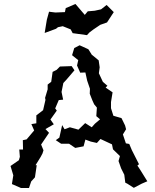

<svg xmlns="http://www.w3.org/2000/svg" viewBox="-20 -935 781 967"><path d="M296 -803 336 -787 346 -768 418 -758 431 -772 451 -787 485 -810 519 -822 553 -874 517 -910 489 -888 457 -881 422 -878 407 -860 360 -915 311 -894 307 -874 259 -872 227 -876 216 -836 211 -806 205 -769 262 -790 272 -798ZM33 -99 47 -52 40 -8 86 12H126L137 -21L156 -42L165 -103H159L185 -145L194 -162L199 -178L187 -207L227 -266L209 -285L251 -309L234 -333L266 -378L258 -389L276 -431L298 -433L290 -472L299 -517L314 -533L355 -581L341 -602L282 -600L265 -583L245 -573L238 -523L220 -509V-485L207 -442L209 -432L197 -380L163 -354V-314L138 -310L152 -278L114 -233L95 -229L96 -182H77L80 -145L75 -128ZM261 -229 288 -211H328L359 -190L401 -198L410 -232L437 -222L468 -215L486 -235L544 -208L549 -183L584 -149L577 -124L590 -87L606 -55L611 -15L621 -10L654 11L694 -10L722 -22L686 -80L672 -101L680 -108L644 -179L631 -210L614 -213L599 -258L615 -284L610 -303L592 -340L551 -352L539 -390V-421L547 -470L512 -494L521 -503L498 -523L478 -566L482 -596L477 -631L432 -668L442 -660L425 -687L381 -707L354 -693L343 -657L374 -632L368 -605L384 -569L410 -570L419 -529L433 -488L432 -463L445 -430L454 -410L468 -393L465 -350L484 -334L458 -312L442 -294L409 -315L375 -282L332 -294L305 -284L293 -305L279 -242Z"/></svg>

Font: チョークS
Style: Regular
Weight: 400
Designer: [Stick] Fontworks Inc.
Foundry: [Stick] Fontworks Inc.
Version: Version 1.200;FEAKit 1.0